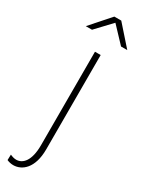

<svg xmlns="http://www.w3.org/2000/svg" viewBox="-234 -752 729 962"><g transform="rotate(30 130.0 -271.0)"><path d="M9 138 8 170C19 175 32 178 45 178C95 178 149 136 149 27V-519H116V22C116 112 82 147 44 147C32 147 20 143 9 138ZM12 -607H48L132 -696L216 -607H252L152 -720H112Z"/></g></svg>

Font: Chess Sans ExtraLight
Style: Regular
Weight: 275
Designer: Wolf Bōese
Foundry: Wolf Bōese
Version: Version 7.223;Glyphs 3.3 (3306)